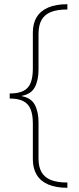

<svg xmlns="http://www.w3.org/2000/svg" viewBox="-20 -734 377 912"><path d="M300 158Q246 158 209.5 142.5Q173 127 154.5 96.5Q136 66 136 23V-148Q136 -190 125 -216Q114 -242 90 -254Q66 -266 26 -266V-290Q66 -290 90 -301.5Q114 -313 125 -339Q136 -365 136 -408V-579Q136 -623 154.5 -653Q173 -683 209.5 -698.5Q246 -714 300 -714V-689Q252 -689 222 -677Q192 -665 177.5 -639.5Q163 -614 163 -573V-404Q163 -353 145.5 -320Q128 -287 84 -279V-277Q128 -269 145.5 -236Q163 -203 163 -152V20Q163 59 177.5 84Q192 109 222 121Q252 133 300 133Z"/></svg>

Font: Noto Sans Hebrew Thin Thin
Style: Regular
Weight: 250
Version: Version 3.001